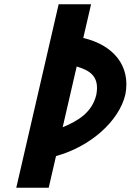

<svg xmlns="http://www.w3.org/2000/svg" viewBox="-20 -880 612 900"><path d="M431.6 -436.4C412.2 -352.2 343 -311.7 273.8 -283.7L339.5 -568.3C403.5 -549.1 447.1 -520.8 431.6 -436.4ZM208.3 0 242.6 -148.5C404 -192.5 538.9 -312.8 567.8 -437.8C593.2 -571.2 512.1 -668.7 370.4 -702.1L406.9 -860H254.9L56.3 0Z"/></svg>

Font: Stormning
Style: BoldObl
Weight: 400
Designer: Robert Jablonski, Mew Too
Foundry: Cannot Into Space Fonts
Version: Version 0.90